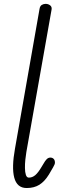

<svg xmlns="http://www.w3.org/2000/svg" viewBox="-20 -948 318 968"><path d="M114.5 0Q89.5 0 74 -13.5Q58.5 -27 51.8 -52.5Q45 -78 46 -114.8Q47 -151.5 55.5 -198.5L179.5 -904Q182 -918 190.8 -923.2Q199.5 -928.5 210 -928.5Q223 -928.5 232.8 -921Q242.5 -913.5 240 -899.5L113 -182Q110 -165.5 107.8 -143.5Q105.5 -121.5 105.8 -100.8Q106 -80 110.5 -66.2Q115 -52.5 125.5 -52.5Q143 -52.5 157.8 -65Q172.5 -77.5 189.5 -106.5L198 -120.5Q208 -138.5 216 -146Q224 -153.5 234 -153.5Q244 -153.5 250.5 -147Q257 -140.5 257 -127.5Q257 -120 247.5 -104Q238 -88 226.5 -68Q205 -33 178.5 -16.5Q152 0 114.5 0Z"/></svg>

Font: Edu VIC WA NT Hand Pre
Style: Regular
Weight: 400
Designer: Tina and Corey Anderson, Eben Sorkin, Mirko Velimirovic
Foundry: Google for Education
Version: Version 1.000